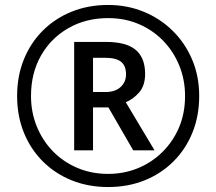

<svg xmlns="http://www.w3.org/2000/svg" viewBox="-20 -744 872 774"><path d="M416 10Q336 10 269 -17Q202 -44 152.5 -93.5Q103 -143 76 -210Q49 -277 49 -357Q49 -437 76 -504Q103 -571 152.5 -620.5Q202 -670 269 -697Q336 -724 416 -724Q492 -724 558.5 -697Q625 -670 675.5 -620.5Q726 -571 754.5 -504Q783 -437 783 -357Q783 -277 756 -210Q729 -143 679.5 -93.5Q630 -44 563 -17Q496 10 416 10ZM416 -43Q480 -43 536 -66Q592 -89 635 -131.5Q678 -174 702 -231Q726 -288 726 -357Q726 -422 703 -479Q680 -536 638.5 -579Q597 -622 540.5 -646.5Q484 -671 416 -671Q326 -671 255.5 -630.5Q185 -590 145 -519.5Q105 -449 105 -357Q105 -292 128 -235Q151 -178 192.5 -135Q234 -92 291 -67.5Q348 -43 416 -43ZM279 -138V-575H407Q489 -575 527 -543Q565 -511 565 -446Q565 -399 541 -371.5Q517 -344 487 -332L603 -138H517L417 -311H355V-138ZM405 -373Q444 -373 466 -393Q488 -413 488 -444Q488 -479 468 -495Q448 -511 404 -511H355V-373Z"/></svg>

Font: Noto Sans Tifinagh Azawagh
Style: Regular
Weight: 400
Designer: JamraPatel
Foundry: JamraPatel LLC
Version: Version 2.006; ttfautohint (v1.8.4.7-5d5b)